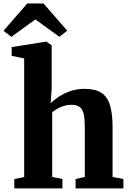

<svg xmlns="http://www.w3.org/2000/svg" viewBox="-52 -1052 722 1072"><path d="M83 -63.5V-725.5L13 -740.5V-789L201.5 -819H208L236.5 -799V-560.5L231 -475.5Q248 -493 276 -511.8Q304 -530.5 340.8 -543.2Q377.5 -556 420 -556Q480.5 -556 514.5 -533.5Q548.5 -511 562.5 -463.8Q576.5 -416.5 576.5 -342.5V-64L637 -52.5V0H370V-52.5L421.5 -64V-342Q421.5 -385.5 415.8 -413Q410 -440.5 393.8 -453.8Q377.5 -467 346.5 -467Q325.5 -467 305.5 -461Q285.5 -455 268.8 -445.2Q252 -435.5 239.5 -425.5V-64L296.5 -52.5V0H28V-52.5ZM11.5 -846.5 -32.5 -880 100 -1032.5H191L323.5 -880.5L279.5 -846.5L145.5 -943.5Z"/></svg>

Font: Merriweather 48pt ExtraBold
Style: Regular
Weight: 800
Version: Version 2.100